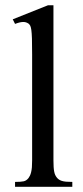

<svg xmlns="http://www.w3.org/2000/svg" viewBox="-20 -715 318 735"><path d="M37.6 0V-18.6Q60.1 -18.6 70.8 -21Q81.5 -23.4 89.4 -33.7Q92.3 -37.6 94.7 -42.7Q97.2 -47.9 99.1 -55.7Q101.1 -63.5 102.1 -74.5Q103 -85.4 103 -101.1V-506.8Q103 -544.9 102.3 -566.9Q101.6 -588.9 99.9 -600.6Q98.1 -612.3 95.7 -616.7Q93.3 -621.1 89.4 -624.5Q85 -627.4 80.1 -629.2Q75.2 -630.9 69.3 -630.9Q63.5 -630.9 55.7 -629.2Q47.9 -627.4 37.6 -623.5L28.8 -641.1L163.6 -694.8H184.6V-101.1Q184.6 -86.4 185.3 -75.9Q186 -65.4 187.5 -57.9Q189 -50.3 191.4 -45.2Q193.8 -40 197.3 -35.6Q200.7 -31.2 205.1 -28.1Q209.5 -24.9 216.1 -22.7Q222.7 -20.5 232.7 -19.5Q242.7 -18.6 256.8 -18.6V0Z"/></svg>

Font: Doulos SIL Eur
Style: Regular
Weight: 400
Designer: Walt Agee, Victor Gaultney, Peter Martin, Debbi Hosken, Becca Hirsbrunner
Foundry: SIL International
Version: Version 5.000